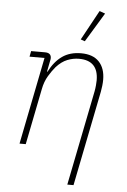

<svg xmlns="http://www.w3.org/2000/svg" viewBox="-62 -803 695 1047"><g transform="rotate(5 285.0 -279.0)"><path d="M68 0 163 -477H81L87 -508H163Q197 -508 197 -479Q197 -472 194 -460L183 -404H186Q215 -461 257 -490.5Q299 -520 360 -520Q425 -520 458.5 -484.5Q492 -449 492 -386Q492 -371 490 -353.5Q488 -336 485 -320L381 200H347L451 -320Q454 -336 455.5 -353Q457 -370 457 -380Q457 -489 351 -489Q319 -489 287.5 -476.5Q256 -464 227 -432Q209 -411 190 -379.5Q171 -348 163 -306L102 0ZM374 -587 351 -595 440 -758 471 -747Z"/></g></svg>

Font: IBM Plex Sans ExtLt
Style: Italic
Weight: 200
Italic angle: -11°
Designer: Mike Abbink, Paul van der Laan, Pieter van Rosmalen
Foundry: Bold Monday
Version: Version 3.005